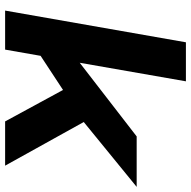

<svg xmlns="http://www.w3.org/2000/svg" viewBox="-18 -746 764 769"><g transform="rotate(90 364.5 -362.0)"><path d="M22.9 0 149.9 -724.1H306.2L231.9 -298.8L526.9 -526.9H729L469.2 -314.9L644 0H466.8L340.8 -231.9L204.1 -142.1L179.2 0Z"/></g></svg>

Font: Archivo Expanded
Style: Bold Italic
Weight: 700
Width: 7
Italic angle: -10°
Designer: Hector Gatti
Foundry: Omnibus-Type
Version: Version 2.001